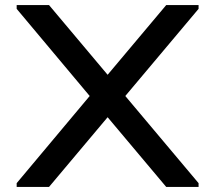

<svg xmlns="http://www.w3.org/2000/svg" viewBox="-20 -740 852 760"><path d="M638 -720H766V-705L476 -360L766 -15V0H638L406 -276L174 0H46V-15L335 -360L46 -705V-720H174L406 -444Z"/></svg>

Font: Orbitron
Style: Regular
Weight: 500
Designer: Matt McInerney
Foundry: Matt McInerney
Version: 1.000